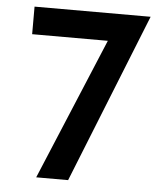

<svg xmlns="http://www.w3.org/2000/svg" viewBox="-51 -746 682 791"><g transform="rotate(5 290.0 -350.0)"><path d="M60 -700V-586H373L128 0H260L540 -700Z"/></g></svg>

Font: KT Kiyosuna Sans Bold
Style: Regular
Weight: 700
Designer: [Zen Kaku Gothic] Yoshimichi Ohira
Version: Version 1.010;Glyphs 3.1.2 (3151)